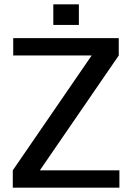

<svg xmlns="http://www.w3.org/2000/svg" viewBox="-20 -866 609 886"><path d="M39 -80 403 -610H41V-690H528V-610L164 -80H531V0H39ZM226 -846H344V-751H226Z"/></svg>

Font: Mozilla Headline BETA
Style: Regular
Weight: 400
Designer: Studio DRAMA
Foundry: Studio DRAMA
Version: Version 0.100